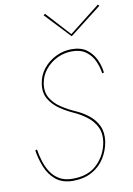

<svg xmlns="http://www.w3.org/2000/svg" viewBox="-100 -988 731 1058"><g transform="rotate(-10 265.5 -459.0)"><path d="M55 -197 45 -193Q52 -146 70.5 -99.5Q89 -53 125 -23Q161 7 220 8Q282 8 327 -16.5Q372 -41 398.5 -83Q425 -125 433 -175Q440 -225 423 -261.5Q406 -298 373 -324.5Q340 -351 300 -368Q261 -385 224.5 -409Q188 -433 167.5 -467.5Q147 -502 155 -550Q162 -592 189 -625Q216 -658 255 -677Q294 -696 338 -696Q386 -696 416 -674Q446 -652 461.5 -618Q477 -584 482 -548L492 -550Q488 -588 471 -624.5Q454 -661 422 -684.5Q390 -708 338 -708Q292 -708 250 -687.5Q208 -667 179.5 -631.5Q151 -596 144 -550Q136 -499 158 -462.5Q180 -426 217.5 -401Q255 -376 294 -359Q331 -342 363 -317Q395 -292 412 -257Q429 -222 422 -175Q410 -102 359 -52.5Q308 -3 220 -4Q177 -4 147.5 -21.5Q118 -39 99.5 -67.5Q81 -96 70.5 -130Q60 -164 55 -197ZM352 -790 228 -926 220 -918 352 -778 531 -917 524 -925Z"/></g></svg>

Font: Jost* 200 Hairline Italic
Style: Italic
Weight: 100
Italic angle: -10°
Version: Version 3.200; ttfautohint (v0.97) -l 8 -r 50 -G 200 -x 14 -